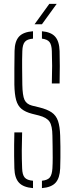

<svg xmlns="http://www.w3.org/2000/svg" viewBox="-20 -965 382 989"><path d="M150 4Q100 0 77.8 -24Q55.5 -48 54 -98Q53 -133 52.8 -161.2Q52.5 -189.5 52.8 -218Q53 -246.5 54 -283H94Q92.5 -234.5 92.2 -190.8Q92 -147 94 -98Q95 -65 107 -50.8Q119 -36.5 150 -34ZM196 4V-34Q225.5 -37 236.8 -51.2Q248 -65.5 250 -98Q251.5 -122.5 251.5 -152.2Q251.5 -182 251 -211.8Q250.5 -241.5 250 -266Q249.5 -317 235.2 -338.2Q221 -359.5 181 -370L145 -379Q110.5 -388 91 -404Q71.5 -420 63.2 -449.5Q55 -479 54 -529Q53.5 -567.5 54 -612.5Q54.5 -657.5 55 -703Q56 -752.5 78 -776.5Q100 -800.5 150 -804V-766Q119.5 -763.5 107.8 -749.2Q96 -735 95 -702Q93.5 -656.5 94 -615.8Q94.5 -575 95 -529Q96 -473 106.2 -450.8Q116.5 -428.5 145 -421L182 -412Q223 -402 246 -386.2Q269 -370.5 278.8 -342Q288.5 -313.5 290 -266Q291 -239.5 291.2 -210.2Q291.5 -181 291.2 -152.2Q291 -123.5 290 -98Q288 -48 266.5 -24Q245 0 196 4ZM247 -535Q248.5 -587 248.5 -626.2Q248.5 -665.5 247 -702Q246 -734.5 235 -748.5Q224 -762.5 196 -766V-804Q243 -800 264.2 -776Q285.5 -752 287 -702Q288 -665.5 288 -624.8Q288 -584 287 -535ZM158 -840 234 -945H272L196 -840Z"/></svg>

Font: Big Shoulders Stencil Text Thin
Style: Regular
Weight: 100
Designer: Patric King
Foundry: XO Type Co
Version: Version 2.001